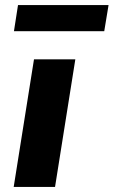

<svg xmlns="http://www.w3.org/2000/svg" viewBox="-20 -737 448 757"><path d="M34 0 114 -503H277L197 0ZM35 -614 51 -717H408L391 -614Z"/></svg>

Font: Nunito Sans 7pt ExtraBold
Style: Italic
Weight: 800
Italic angle: -9°
Designer: Vernon Adams
Foundry: Vernon Adams
Version: Version 3.101;gftools[0.9.27]